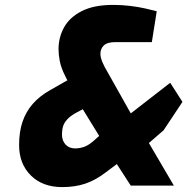

<svg xmlns="http://www.w3.org/2000/svg" viewBox="-20 -758 765 784"><path d="M234 6Q154 6 106 -41.5Q58 -89 58 -166Q58 -220 72 -261Q86 -302 113.5 -333.5Q141 -365 183 -389L255 -430L246 -448Q229 -482 224 -509Q219 -536 219 -557Q219 -606 242 -647Q265 -688 314.5 -713Q364 -738 442 -738Q477 -738 510.5 -734Q544 -730 573 -723.5Q602 -717 620 -712L600 -586H451Q418 -586 404 -572.5Q390 -559 390 -538Q390 -524 398 -504.5Q406 -485 423 -457L514 -295L675 -420L725 -342L648 -226L588 -174L690 0H514L457 -88L413 -55Q370 -22 328 -8Q286 6 234 6ZM287 -152Q305 -152 322.5 -158Q340 -164 359 -180L385 -203L318 -312L288 -296Q267 -284 254.5 -270.5Q242 -257 237.5 -242Q233 -227 233 -209Q233 -184 247.5 -168Q262 -152 287 -152Z"/></svg>

Font: Exo Thin ExtraBold
Style: Italic
Weight: 800
Italic angle: -9°
Version: Version 2.000